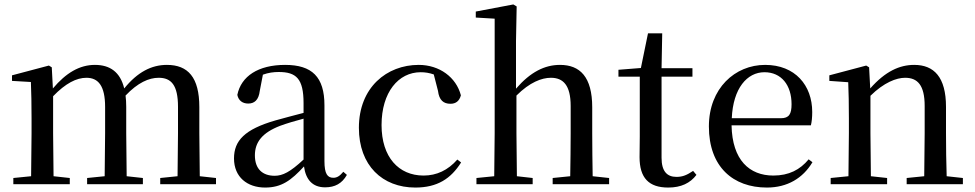

<svg xmlns="http://www.w3.org/2000/svg" viewBox="-20 -829 4386 864"><path d="M778 0H952V-28L879 -36L877 -230V-347C877 -481 826 -537 731 -537C662 -537 599 -505 539 -431C521 -505 475 -537 407 -537C338 -537 277 -501 218 -431L213 -526L200 -534L34 -490V-465L119 -460C121 -410 122 -363 122 -296V-230L120 -36L40 -28V0H294V-28L221 -36L219 -230V-396C275 -454 324 -479 369 -479C422 -479 453 -443 453 -348V-230L451 -36L372 -28V0H623V-28L550 -36L548 -230V-348C548 -367 547 -384 545 -399C600 -457 650 -479 694 -479C750 -479 781 -447 781 -348V-230L779 -36L701 -28V0Z M1443 14C1487 14 1519 -3 1541 -42L1525 -56C1508 -36 1496 -29 1480 -29C1454 -29 1440 -46 1440 -104V-355C1440 -483 1384 -537 1263 -537C1142 -537 1065 -486 1048 -402C1053 -377 1071 -363 1097 -363C1124 -363 1144 -378 1149 -420L1163 -493C1188 -502 1211 -505 1234 -505C1313 -505 1346 -475 1346 -365V-321C1304 -310 1258 -298 1219 -287C1081 -247 1033 -196 1033 -116C1033 -32 1093 15 1173 15C1247 15 1290 -17 1348 -80C1356 -21 1386 14 1443 14ZM1346 -111C1286 -55 1252 -38 1216 -38C1162 -38 1127 -68 1127 -130C1127 -189 1160 -232 1241 -263C1271 -274 1308 -285 1346 -295Z M1849 15C1948 15 2009 -25 2055 -98L2038 -111C1996 -63 1945 -39 1886 -39C1774 -39 1697 -122 1697 -266C1697 -414 1773 -504 1873 -504C1893 -504 1912 -501 1932 -494L1951 -420C1956 -378 1976 -362 2007 -362C2031 -362 2047 -374 2054 -400C2033 -481 1958 -537 1864 -537C1721 -537 1595 -436 1595 -254C1595 -84 1701 15 1849 15Z M2544 0H2721V-28L2647 -36C2646 -91 2645 -174 2645 -230V-346C2645 -483 2590 -537 2500 -537C2431 -537 2367 -505 2302 -430V-644L2305 -800L2290 -809L2121 -777V-750L2206 -745V-230L2204 -36L2124 -28V0H2377V-28L2306 -36L2304 -230V-399C2364 -459 2418 -479 2459 -479C2514 -479 2548 -446 2548 -352V-230C2548 -174 2547 -92 2546 -36L2467 -28V0Z M2987 15C3045 15 3086 -5 3114 -42L3099 -60C3072 -42 3053 -33 3024 -33C2981 -33 2957 -59 2957 -119V-484H3096V-522H2957L2960 -679H2896L2864 -523L2763 -515V-484H2859V-215C2859 -178 2858 -155 2858 -122C2858 -28 2900 15 2987 15Z M3431 15C3523 15 3593 -27 3636 -99L3619 -112C3580 -65 3530 -39 3460 -39C3353 -39 3275 -108 3272 -265H3629C3633 -281 3635 -301 3635 -325C3635 -445 3558 -537 3423 -537C3288 -537 3170 -432 3170 -260C3170 -78 3279 15 3431 15ZM3273 -297C3279 -432 3342 -504 3420 -504C3496 -504 3542 -446 3542 -360C3542 -316 3531 -297 3494 -297Z M4138 0H4313V-28L4240 -36C4238 -91 4237 -174 4237 -230V-348C4237 -482 4183 -537 4094 -537C4028 -537 3964 -508 3896 -431L3891 -526L3878 -534L3712 -490V-465L3797 -459C3799 -410 3800 -363 3800 -295V-230L3798 -36L3718 -28V0H3972V-28L3899 -36L3897 -230V-398C3958 -458 4014 -479 4053 -479C4109 -479 4141 -446 4141 -352V-230L4139 -36L4060 -28V0Z"/></svg>

Font: Noto Serif HK Medium
Style: Regular
Weight: 500
Designer: Ryoko NISHIZUKA 西塚涼子 (kana & ideographs); Frank Grießhammer (Latin, Greek & Cyrillic); Wenlong ZHANG 张文龙 (bopomofo); San
Foundry: Adobe
Version: Version 2.001;hotconv 1.1.0;makeotfexe 2.6.0